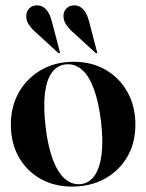

<svg xmlns="http://www.w3.org/2000/svg" viewBox="-20 -677 538 707"><path d="M251.5 -449.5Q317.5 -449.5 368.8 -420Q420 -390.5 449.2 -338.2Q478.5 -286 478.5 -218Q478.5 -150.5 448.5 -99.2Q418.5 -48 366 -19Q313.5 10 245.5 10Q179.5 10 128.8 -18.8Q78 -47.5 49 -99Q20 -150.5 20 -218Q20 -285.5 49.8 -337.5Q79.5 -389.5 131.8 -419.5Q184 -449.5 251.5 -449.5ZM276.5 1Q307.5 -2 327.2 -29Q347 -56 353.8 -106.5Q360.5 -157 352 -230Q343 -303.5 325 -351.2Q307 -399 281 -421Q255 -443 222.5 -440Q190.5 -437 170.8 -409.5Q151 -382 145.2 -331.5Q139.5 -281 148 -209Q156.5 -137 174.8 -89Q193 -41 219 -18.5Q245 4 276.5 1ZM171.5 -596 200 -487Q200.5 -485.5 200.8 -484Q201 -482.5 200 -481.5Q199 -481 197.2 -481.2Q195.5 -481.5 194 -482.5L111.5 -558Q96 -571.5 85.5 -587.2Q75 -603 77 -623.5Q78 -636.5 89.2 -647.5Q100.5 -658.5 121 -657Q139 -655.5 152 -639.5Q165 -623.5 171.5 -596ZM308.5 -596 337 -487Q338 -485 338.2 -483.8Q338.5 -482.5 337 -481.5Q336 -480.5 334.5 -481Q333 -481.5 331.5 -482.5L249 -558Q233.5 -571.5 223 -587.2Q212.5 -603 214 -623.5Q215 -636.5 226.2 -647.5Q237.5 -658.5 258 -657Q276.5 -655.5 289.2 -639.5Q302 -623.5 308.5 -596Z"/></svg>

Font: Fraunces 120pt SemiBold
Style: Regular
Weight: 600
Version: Version 1.000;[b76b70a41]